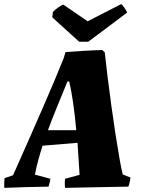

<svg xmlns="http://www.w3.org/2000/svg" viewBox="-31 -902 689 929"><path d="M-10 7Q-11 -5 -10.5 -16.5Q-10 -28 -9 -40L32 -54Q44 -81 67 -132.5Q90 -184 118.5 -249Q147 -314 177 -382.5Q207 -451 233 -513Q259 -575 277 -620L286 -650Q328 -653 375 -656Q422 -659 464 -660L476 -648Q481 -598 489.5 -530Q498 -462 508 -389Q518 -316 528.5 -248.5Q539 -181 548 -130.5Q557 -80 563 -58L600 -43Q599 -31 596.5 -20Q594 -9 590 1Q507 3 431 4Q355 5 284 7Q281 -14 284 -37L354 -56Q352 -88 349.5 -128Q347 -168 344 -211L175 -197Q163 -160 153.5 -125Q144 -90 138 -57L213 -37Q211 -27 209 -17.5Q207 -8 204 1Q146 2 91 3.5Q36 5 -10 7ZM295 -507Q271 -448 246.5 -388.5Q222 -329 201 -272H338Q332 -340 323 -403Q314 -466 304 -508ZM352 -700 222 -818 225 -844Q235 -855 250 -865.5Q265 -876 275 -880L393 -799L555 -882Q562 -878 572 -863Q582 -848 584 -841L396 -700Z"/></svg>

Font: Albura ExtraBold
Style: Italic
Weight: 758
Italic angle: -7°
Designer: Mercedes Jáuregui
Foundry: Omnibus-Type Team
Version: Version 1.000; ttfautohint (v1.8.3)